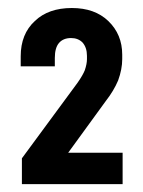

<svg xmlns="http://www.w3.org/2000/svg" viewBox="-20 -884 361 484"><path d="M175.8 -675.8Q189 -694.8 193.8 -707Q199.2 -723.1 199.2 -734.9V-743.2Q199.2 -764.2 188 -776.9Q176.8 -788.1 159.2 -788.1Q139.6 -788.1 128.9 -775.9Q118.2 -763.7 118.2 -737.8V-716.8H32.2V-742.2Q32.2 -798.3 67.9 -831.1Q102.1 -863.8 161.1 -863.8Q218.8 -863.8 252.9 -831.1Q288.1 -797.4 288.1 -746.1V-734.9Q288.1 -709.5 277.8 -681.2Q266.6 -654.8 247.1 -629.9L151.9 -499H289.1V-419.9H35.2V-484.9Z"/></svg>

Font: D-DIN-PRO Medium
Style: Regular
Weight: 500
Designer: datto
Foundry: CyberFei
Version: Version 1.000;hotconv 1.0.109;makeotfexe 2.5.65596